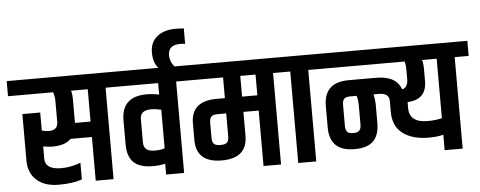

<svg xmlns="http://www.w3.org/2000/svg" viewBox="-89 -1040 2977 1190"><g transform="rotate(-5 1399.0 -445.0)"><path d="M256 -514Q256 -547 246 -569H-34V-663H660V-569H573V0H462V-272H329Q293 -234 214 -234Q190 -234 156 -240V-165Q156 -96 256 -96Q317 -96 377 -119V-15Q319 5 232 5Q145 5 95 -39.5Q45 -84 45 -162V-451H156V-339Q179 -332 200 -332Q256 -332 256 -384ZM462 -368V-569H358Q365 -550 365 -514V-368Z M842 -411Q774 -411 774 -356V-210Q774 -154 842 -154Q882 -154 905 -163V-403Q870 -411 842 -411ZM900 -569H592V-663H1099V-569H1012V0H900V-68Q871 -59 824 -59Q741 -59 703.5 -96Q666 -133 666 -207V-357Q666 -506 824 -506Q861 -506 900 -497Z M910 -663Q878 -697 878 -761Q878 -825 921.5 -860Q965 -895 1038 -895L1088 -893V-797Q1073 -799 1057 -799Q982 -799 982 -734Q982 -715 989 -697Q996 -679 1010 -663Z M1506 0V-345H1411V-198Q1411 -57 1252 -57Q1093 -57 1093 -198V-301Q1093 -440 1252 -440H1304V-569H1031V-663H1703V-569H1615V0ZM1411 -440H1506V-569H1411ZM1304 -202V-345H1252Q1221 -345 1210.5 -333.5Q1200 -322 1200 -297V-202Q1200 -177 1210.5 -165Q1221 -153 1252 -153Q1283 -153 1293.5 -165Q1304 -177 1304 -202Z M1722 -569H1635V-663H1921V-569H1834V0H1722Z M2440 -514Q2440 -550 2433 -569H1853V-663H2832V-569H2745V0H2633V-96Q2596 -86 2540 -86Q2441 -86 2381 -131Q2321 -176 2321 -265V-332Q2321 -383 2258 -383H2224Q2232 -343 2232 -322V-203Q2232 -130 2195 -92.5Q2158 -55 2078 -55Q1923 -55 1923 -203V-336Q1923 -484 2078 -484H2250Q2373 -484 2404 -398Q2440 -409 2440 -458ZM2127 -204V-318Q2127 -362 2118 -383H2078Q2050 -383 2040 -371Q2030 -359 2030 -335V-204Q2030 -179 2040 -167Q2050 -155 2078 -155Q2106 -155 2116.5 -167Q2127 -179 2127 -204ZM2633 -569H2542Q2549 -548 2549 -514V-438Q2549 -322 2430 -317V-279Q2430 -189 2545 -189Q2593 -189 2633 -199Z"/></g></svg>

Font: Khand SemiBold
Style: Regular
Weight: 600
Designer: Devanagari: Sanchit Sawaria, Jyotish Sonowal; Latin: Satya Rajpurohit
Foundry: Indian Type Foundry
Version: Version 1.101;PS 1.0;hotconv 1.0.78;makeotf.lib2.5.61930; tt